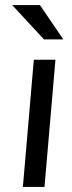

<svg xmlns="http://www.w3.org/2000/svg" viewBox="-20 -735 285 755"><path d="M70 0 113 -500H198L155 0ZM153 -580 28 -715H137L229 -580Z"/></svg>

Font: Share
Style: Italic
Weight: 400
Version: Version 1.002